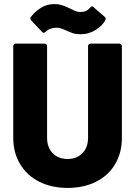

<svg xmlns="http://www.w3.org/2000/svg" viewBox="-20 -914 663 942"><path d="M312 8Q233 8 172.5 -22.5Q112 -53 78.5 -109Q45 -165 45 -238V-688Q45 -693 48.5 -696.5Q52 -700 57 -700H199Q204 -700 207.5 -696.5Q211 -693 211 -688V-238Q211 -191 238.5 -162.5Q266 -134 312 -134Q357 -134 384.5 -162.5Q412 -191 412 -238V-688Q412 -693 415.5 -696.5Q419 -700 424 -700H566Q571 -700 574.5 -696.5Q578 -693 578 -688V-238Q578 -165 545 -109Q512 -53 451.5 -22.5Q391 8 312 8ZM376 -746Q354 -746 339.5 -750.5Q325 -755 308 -763Q288 -772 278 -775Q268 -778 257 -778Q224 -778 204 -758Q199 -753 194 -753Q191 -753 187 -757L133 -814Q129 -819 129 -824Q129 -827 131 -830Q151 -857 180.5 -875.5Q210 -894 247 -894Q267 -894 282.5 -889Q298 -884 310 -878.5Q322 -873 326 -871Q330 -869 340.5 -864Q351 -859 359.5 -857Q368 -855 376 -855Q405 -855 423 -877Q428 -883 432 -883Q437 -883 440 -878L494 -831Q499 -827 499 -822Q499 -820 498 -818Q486 -791 451.5 -768.5Q417 -746 376 -746Z"/></svg>

Font: LinhAnh ExtBd
Style: Regular
Weight: 800
Designer: Jeremy Tribby
Foundry: Tribby Type
Version: Version 1.408